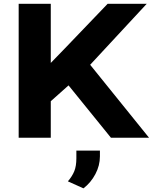

<svg xmlns="http://www.w3.org/2000/svg" viewBox="-20 -731 811 1019"><path d="M79.1 0V-710.9H249.5V-397L326.2 -476.1L551.3 -710.9H758.8L458.5 -387.2L771 0H568.8L343.8 -277.8L249.5 -193.8V0ZM510.3 68.4V99.1Q510.3 147.5 486.3 192.9Q462.4 238.3 422.9 268.6L340.3 231.4Q363.3 204.6 374.3 177.5Q385.3 150.4 385.3 109.4V68.4Z"/></svg>

Font: Bert Sans Black
Style: Regular
Weight: 900
Designer: Christian Robertson, Adam Twardoch, & Cristiano Sobral
Foundry: Google
Version: Version 12.135;January 10, 2020;FontCreator 12.0.0.2547 64-b